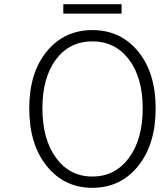

<svg xmlns="http://www.w3.org/2000/svg" viewBox="-20 -886 766 919"><path d="M422 13Q288 13 204 -91Q120 -195 120 -367Q120 -538 204 -640Q288 -742 422 -742Q557 -742 641 -640Q725 -538 725 -367Q725 -195 641 -91Q557 13 422 13ZM422 -41Q531 -41 597 -130Q663 -219 663 -367Q663 -515 597 -601.5Q531 -688 422 -688Q313 -688 248 -601.5Q183 -515 183 -367Q183 -219 248.5 -130Q314 -41 422 -41ZM283 -821V-866H562V-821Z"/></svg>

Font: NotoSansHansLight
Style: Regular
Weight: 300
Designer: Ryoko NISHIZUKA  (kana & ideographs); Paul D. Hunt (Latin, Greek & Cyrillic); Wenlong ZHANG  (bopomofo); Sandoll Communi
Foundry: Adobe Systems Incorporated
Version: Version 1.00;December 8, 2021;FontCreator 13.0.0.2675 64-bit